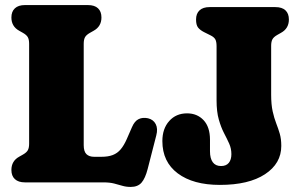

<svg xmlns="http://www.w3.org/2000/svg" viewBox="-20 -720 1190 758"><path d="M349.5 -598.5 334.5 -590Q320.5 -582 315.5 -572.8Q310.5 -563.5 310.5 -547V-147Q310.5 -122 321.2 -111.5Q332 -101 351.5 -101H380.5Q407 -101 425.2 -108Q443.5 -115 456.5 -130.5Q469.5 -146 480.5 -171L501 -218Q511.5 -242.5 527.8 -250Q544 -257.5 564.5 -253Q585.5 -248 594.8 -230Q604 -212 597 -185.5L563 -53Q553.5 -16 538.8 1Q524 18 496 18Q478 18 463 13.5Q448 9 430.5 4.5Q413 0 388 0H78.5Q52.5 0 38.8 -12.8Q25 -25.5 25 -49Q25 -84.5 56 -101.5L71 -110Q85 -118 90 -127.2Q95 -136.5 95 -153V-547Q95 -563.5 90 -572.8Q85 -582 71 -590L56 -598.5Q25 -615.5 25 -651Q25 -674.5 38.8 -687.2Q52.5 -700 78.5 -700H327Q353.5 -700 367 -687.2Q380.5 -674.5 380.5 -651Q380.5 -615.5 349.5 -598.5ZM1090.5 -144Q1090.5 -74.5 1026.2 -32.2Q962 10 848 10Q742.5 10 681.8 -35.5Q621 -81 621 -163Q621 -212 648 -242.2Q675 -272.5 718.5 -272.5Q758.5 -272.5 783.8 -245.5Q809 -218.5 809 -168.5V-123Q809 -94.5 820 -79.5Q831 -64.5 852.5 -64.5Q873 -64.5 883.2 -77Q893.5 -89.5 893.5 -111.5Q893.5 -133.5 884.8 -153Q876 -172.5 864.2 -195Q852.5 -217.5 843.8 -248.2Q835 -279 835 -324V-537.5Q835 -556 829.8 -565Q824.5 -574 811 -580.5L785 -593.5Q769.5 -601.5 761.8 -611.5Q754 -621.5 754 -643Q754 -666.5 767.8 -679.2Q781.5 -692 807.5 -692H1067Q1093.5 -692 1107 -679.2Q1120.5 -666.5 1120.5 -643Q1120.5 -607.5 1089.5 -590.5L1074.5 -582Q1060.5 -574 1055.5 -564.8Q1050.5 -555.5 1050.5 -539V-346.5Q1050.5 -307 1056.5 -280.2Q1062.5 -253.5 1070.5 -233Q1078.5 -212.5 1084.5 -192Q1090.5 -171.5 1090.5 -144Z"/></svg>

Font: Fraunces 144pt S100 Black
Style: Regular
Weight: 900
Version: Version 1.000